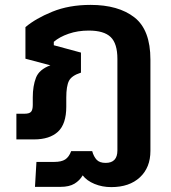

<svg xmlns="http://www.w3.org/2000/svg" viewBox="-20 -570 698 785"><path d="M435 195Q398 195 366.5 182Q335 169 318 147Q306 168 284.5 181Q263 194 227 194H123L129 92H202Q231 92 246.5 82Q262 72 271 48H357Q363 70 375 83Q387 96 412 96Q460 96 460 45V-329Q460 -392 432.5 -418.5Q405 -445 343 -445Q298 -445 260.5 -432Q223 -419 200 -399V-385L311 -355V-273Q273 -261 262 -239.5Q251 -218 251 -171V-134Q251 -63 217 -31.5Q183 0 119 0H47V-105H80Q100 -105 107 -113Q114 -121 114 -141V-172Q114 -218 127 -252Q140 -286 186 -303L84 -330V-459Q125 -494 193.5 -522Q262 -550 350 -550Q464 -550 529.5 -499Q595 -448 595 -326V47Q595 115 552 155Q509 195 435 195Z"/></svg>

Font: Kanit Medium
Style: Regular
Weight: 500
Designer: Katatrad Team
Foundry: CadsonDemak
Version: Version 2.000; ttfautohint (v1.8.3)